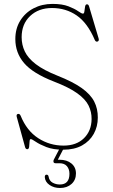

<svg xmlns="http://www.w3.org/2000/svg" viewBox="-20 -732 566 958"><path d="M295.5 15Q245.5 15 211.5 1.8Q177.5 -11.5 158.2 -24.8Q139 -38 133.5 -38Q128 -38 127.5 -25.2Q127 -12.5 125.5 0Q124 12.5 116 12.5Q108 12.5 105 1.5L63.5 -149Q60.5 -161.5 69.5 -163.5Q78 -165.5 83 -154.5Q113.5 -79.5 170.8 -42.5Q228 -5.5 297 -5.5Q361.5 -5.5 399 -42.5Q436.5 -79.5 437 -138Q437.5 -173.5 422 -205.2Q406.5 -237 365.5 -266.5Q324.5 -296 248 -325.5Q144 -366 100.2 -417.2Q56.5 -468.5 56.5 -537Q56.5 -589.5 81 -629Q105.5 -668.5 147.5 -690.5Q189.5 -712.5 242 -712.5Q290.5 -712.5 321.5 -700.5Q352.5 -688.5 369.8 -676.2Q387 -664 394 -664Q400 -664 401.2 -675.8Q402.5 -687.5 404.5 -699Q406.5 -710.5 414 -710.5Q421.5 -710.5 424.5 -700L472 -540.5Q475.5 -528.5 467.5 -525Q458 -521.5 453 -532.5Q416.5 -618 362.5 -655Q308.5 -692 239.5 -692Q172.5 -692 130.2 -652Q88 -612 88 -546.5Q88 -508.5 103.8 -475.2Q119.5 -442 158.5 -412Q197.5 -382 266.5 -354.5Q343.5 -324 387.5 -292.8Q431.5 -261.5 450 -225.5Q468.5 -189.5 468 -145Q468 -100.5 447.8 -64Q427.5 -27.5 389.2 -6.2Q351 15 295.5 15ZM285 -5.5H305L268.5 65Q271.5 65 277 65Q314 65 336.5 83.8Q359 102.5 359 133.5Q359 166 336.8 186Q314.5 206 279.5 206Q249 206 227 190.8Q205 175.5 203.5 151.5Q203.5 140 212 139.5Q221 139.5 222.5 149.5Q226 170.5 242.5 179.5Q259 188.5 278.5 188.5Q326.5 188.5 326.5 135Q326.5 112 314 97.2Q301.5 82.5 276.5 82.5H257.5Q249.5 82.5 247.2 77Q245 71.5 248.5 64.5Z"/></svg>

Font: Fraunces 72pt S050 Thin
Style: Regular
Weight: 100
Version: Version 1.000; ttfautohint (v1.8.3)